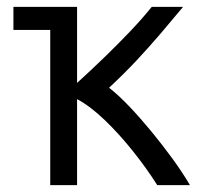

<svg xmlns="http://www.w3.org/2000/svg" viewBox="-20 -538 600 558"><path d="M126 0V-451H19V-518H204V-297Q248 -337 285.5 -373.5Q323 -410 357 -445.5Q391 -481 421 -518H512Q478 -477 445.5 -439Q413 -401 377.5 -363Q342 -325 297 -283Q324 -262 355.5 -229Q387 -196 419.5 -156.5Q452 -117 481.5 -76.5Q511 -36 532 0H437Q406 -49 366.5 -98.5Q327 -148 285 -188.5Q243 -229 204 -250V0Z"/></svg>

Font: Ubuntu Sans Mono
Style: Regular
Weight: 400
Monospace: yes
Designer: Dalton Maag Ltd
Foundry: Dalton Maag Ltd
Version: Version 1.006